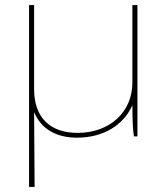

<svg xmlns="http://www.w3.org/2000/svg" viewBox="-20 -540 659 760"><path d="M285 5C389 5 470 -45 504 -124C504 -65 506 -26 510 0H524V-520H504V-213C504 -97 415 -14 287 -14C177 -14 115 -76 115 -187V-520H95V200H117L115 -96C142 -31 201 5 285 5Z"/></svg>

Font: Fixel Display Thin
Style: Regular
Weight: 100
Designer: AlfaBravo + MacPaw
Foundry: Kyrylo Tkachov, Marchela Mozhyna, Serhii Makarenko, Maria Weinstein, Zakhar Kryvoshyya
Version: Version 1.211